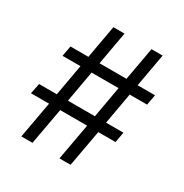

<svg xmlns="http://www.w3.org/2000/svg" viewBox="-163 -828 916 956"><g transform="rotate(30 295.0 -350.0)"><path d="M129 -210H25L37 -270H139L171 -450H68L79 -510H182L216 -700H280L246 -510H401L435 -700H499L465 -510H565L554 -450H454L422 -270H522L511 -210H412L374 0H310L348 -210H193L155 0H91ZM358 -270 390 -450H235L203 -270Z"/></g></svg>

Font: PT Root UI
Style: Regular
Weight: 400
Designer: Vitaly Kuzmin
Foundry: ParaType Ltd.
Version: Version 2.001G